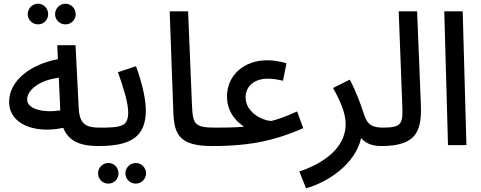

<svg xmlns="http://www.w3.org/2000/svg" viewBox="-20 -780 2588 1032"><path d="M185 -649C215 -649 239 -674 239 -704C239 -734 215 -760 185 -760C153 -760 129 -734 129 -704C129 -674 153 -649 185 -649ZM332 -649C362 -649 387 -673 387 -704C387 -734 362 -760 332 -760C301 -760 276 -734 276 -704C276 -673 301 -649 332 -649ZM507 5C542 5 566 -19 566 -47C566 -73 551 -94 517 -94C445 -94 407 -110 403 -200L386 -537H288L291 -462C144 -434 29 -347 29 -232C29 -111 170 -60 320 -93C348 -20 415 5 507 5ZM126 -245C126 -294 188 -349 296 -362L304 -187C228 -173 126 -188 126 -245Z M507 5C678 5 764 -40 764 -188C764 -256 736 -358 711 -424L614 -392C641 -317 669 -229 669 -177C669 -101 635 -94 517 -94ZM710 207C740 207 765 182 765 152C765 121 740 96 710 96C679 96 654 121 654 152C654 182 679 207 710 207ZM563 207C593 207 617 182 617 152C617 121 593 96 563 96C531 96 507 121 507 152C507 182 531 207 563 207Z M1123 5C1158 5 1182 -19 1182 -47C1182 -73 1167 -94 1133 -94C1025 -94 1016 -116 1012 -212L991 -719H892L912 -170C917 -48 954 5 1123 5Z M1123 5C1331 5 1466 -28 1610 -91L1577 -181C1498 -146 1482 -142 1440 -130C1391 -130 1300 -177 1300 -256C1300 -318 1348 -357 1419 -357C1443 -357 1474 -353 1501 -346L1520 -440C1486 -450 1450 -456 1416 -456C1292 -456 1200 -376 1200 -261C1200 -170 1261 -119 1292 -99C1277 -98 1250 -94 1133 -94Z M1625 232C1738 201 1890 104 1921 -38C1943 -12 1977 5 2029 5C2064 5 2088 -19 2088 -47C2088 -73 2073 -94 2039 -94C1980 -94 1953 -110 1935 -170C1922 -210 1897 -283 1860 -352L1770 -307C1805 -245 1838 -175 1838 -113C1838 -16 1767 81 1589 142Z M2029 5C2222 5 2248 -78 2242 -224L2222 -719H2123L2142 -221C2146 -119 2145 -94 2038 -94Z M2388 0H2487L2467 -719H2368Z"/></svg>

Font: Noto Sans Arabic UI Md
Style: Regular
Weight: 500
Designer: Monotype Design Team, Nadine Chahine and Nizar Qandah
Foundry: Monotype Imaging Inc.
Version: Version 2.010